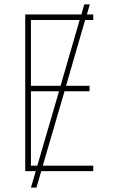

<svg xmlns="http://www.w3.org/2000/svg" viewBox="-20 -780 540 875"><path d="M121 -389V-689H343L256 -389ZM121 -25V-364H249L150 -25ZM405 0V-25H175L274 -364H388V-389H281L368 -689H405V-714H376L389 -760H364L351 -714H95V0H143L121 75H146L168 0Z"/></svg>

Font: Noto Sans Mono UI Condensed Thin
Style: Regular
Weight: 250
Width: 3
Designer: Monotype Design team
Foundry: Monotype Imaging Inc.
Version: 1.000